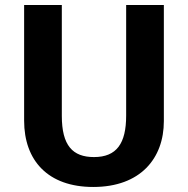

<svg xmlns="http://www.w3.org/2000/svg" viewBox="-20 -734 747 764"><path d="M632 -714H482V-274C482 -163 444 -109 354 -109C269 -109 226 -155 226 -273V-714H76V-254C76 -95 171 10 351 10C539 10 632 -104 632 -252Z"/></svg>

Font: Noto Sans Display
Style: Bold
Weight: 700
Designer: Monotype Design Team
Foundry: Monotype Imaging Inc.
Version: Version 1.900